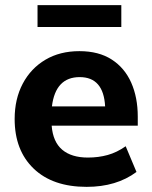

<svg xmlns="http://www.w3.org/2000/svg" viewBox="-20 -716 590 747"><path d="M317 11Q185 11 111 -60Q37 -131 37 -253Q37 -331 68.5 -390.5Q100 -450 156.5 -483.5Q213 -517 289 -517Q364 -517 414.5 -484.5Q465 -452 490.5 -394.5Q516 -337 516 -262V-227H181Q186 -164 222 -133.5Q258 -103 322 -103Q363 -103 399 -113Q435 -123 469 -147L511 -47Q433 11 317 11ZM290 -416Q196 -416 182 -302H389Q383 -416 290 -416ZM126 -611V-696H452V-611Z"/></svg>

Font: Mulish ExtraBold
Style: Regular
Weight: 800
Designer: Vernon Adams
Foundry: Vernon Adams
Version: Version 3.603; ttfautohint (v1.8.3)